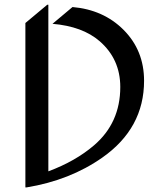

<svg xmlns="http://www.w3.org/2000/svg" viewBox="-20 -777 671 816"><path d="M87.9 19.5V-679.2L180.7 -756.8H185.5V-48.8Q300.8 -91.8 379.4 -159.2Q491.2 -254.9 491.2 -407.2Q491.2 -525.9 403.3 -602.1Q330.6 -665 203.1 -675.8L288.1 -747.1Q419.4 -735.8 504.9 -650.4Q592.3 -563 592.3 -433.6Q592.3 -231.9 415 -107.4Q277.3 -10.7 92.8 19.5Z"/></svg>

Font: Gothica
Style: Book
Weight: 400
Designer: Wojciech Kalinowski "wmk69" (wmk69@o2.pl)
Foundry: Wojciech Kalinowski "wmk69" (wmk69@o2.pl)
Version: Version 2.1.0; 2021-05-14